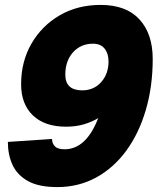

<svg xmlns="http://www.w3.org/2000/svg" viewBox="-20 -746 642 782"><path d="M390 -726Q494 -726 548 -667Q602 -608 602 -506Q602 -394 574 -298.5Q546 -203 494.5 -132.5Q443 -62 371.5 -23Q300 16 213 16Q138 16 94 -8.5Q50 -33 31 -74.5Q12 -116 12 -168L192 -180Q192 -162 203.5 -150Q215 -138 243 -138Q331 -138 380 -265Q354 -249 321 -239.5Q288 -230 249 -230Q162 -230 114 -276Q66 -322 66 -403Q66 -495 108 -568Q150 -641 223 -683.5Q296 -726 390 -726ZM359 -568Q309 -568 277.5 -533Q246 -498 246 -442Q246 -378 315 -378Q362 -378 392 -411.5Q422 -445 422 -496Q422 -528 406 -548Q390 -568 359 -568Z"/></svg>

Font: Geist Mono Black
Style: Italic
Weight: 900
Italic angle: -12°
Monospace: yes
Designer: Basement.studio, Andrés Briganti, Mateo Zaragoza
Foundry: Basement.studio, Vercel, Andrés Briganti, Guido Ferreyra, Mateo Zaragoza
Version: Version 1.500; ttfautohint (v1.8.4.7-5d5b)